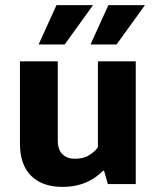

<svg xmlns="http://www.w3.org/2000/svg" viewBox="-20 -720 609 751"><path d="M363 -480H511V0H402L387 -52H383Q373 -42 359 -31Q345 -20 325.5 -10.5Q306 -1 281 5Q256 11 224 11Q146 11 102 -32Q58 -75 58 -159V-480H206V-171Q206 -134 224.5 -116.5Q243 -99 272 -99Q307 -99 329.5 -113.5Q352 -128 363 -144ZM233 -546H131L201 -700H344ZM436 -546H334L404 -700H547Z"/></svg>

Font: Ek Mukta ExtraBold
Style: Regular
Weight: 800
Designer: Girish Dalvi and Yashodeep Gholap
Foundry: Ek Type
Version: Version 2.538;PS 1.002;hotconv 16.6.51;makeotf.lib2.5.65220;